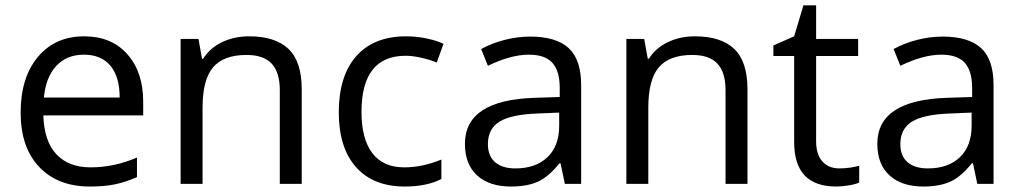

<svg xmlns="http://www.w3.org/2000/svg" viewBox="-20 -679 3770 709"><path d="M312 9.8Q193.4 9.8 124.8 -62.5Q56.2 -134.8 56.2 -263.2Q56.2 -392.6 119.9 -468.8Q183.6 -544.9 291 -544.9Q391.6 -544.9 450.2 -478.8Q508.8 -412.6 508.8 -304.2V-252.9H140.1Q142.6 -158.7 187.7 -109.9Q232.9 -61 314.9 -61Q401.4 -61 485.8 -97.2V-24.9Q442.9 -6.3 404.5 1.7Q366.2 9.8 312 9.8ZM290 -477.1Q225.6 -477.1 187.3 -435.1Q148.9 -393.1 142.1 -318.8H421.9Q421.9 -395.5 387.7 -436.3Q353.5 -477.1 290 -477.1Z M1013.2 0V-346.2Q1013.2 -411.6 983.4 -443.8Q953.6 -476.1 890.1 -476.1Q806.2 -476.1 767.1 -430.7Q728 -385.3 728 -280.8V0H647V-535.2H712.9L726.1 -461.9H730Q754.9 -501.5 799.8 -523.2Q844.7 -544.9 899.9 -544.9Q996.6 -544.9 1045.4 -498.3Q1094.2 -451.7 1094.2 -349.1V0Z M1474.6 9.8Q1358.4 9.8 1294.7 -61.8Q1231 -133.3 1231 -264.2Q1231 -398.4 1295.7 -471.7Q1360.4 -544.9 1480 -544.9Q1518.6 -544.9 1557.1 -536.6Q1595.7 -528.3 1617.7 -517.1L1592.8 -448.2Q1565.9 -459 1534.2 -466.1Q1502.4 -473.1 1478 -473.1Q1314.9 -473.1 1314.9 -265.1Q1314.9 -166.5 1354.7 -113.8Q1394.5 -61 1472.7 -61Q1539.6 -61 1609.9 -89.8V-18.1Q1556.2 9.8 1474.6 9.8Z M2065.9 0 2049.8 -76.2H2045.9Q2005.9 -25.9 1966.1 -8.1Q1926.3 9.8 1866.7 9.8Q1787.1 9.8 1741.9 -31.2Q1696.8 -72.3 1696.8 -147.9Q1696.8 -310.1 1956.1 -317.9L2046.9 -320.8V-354Q2046.9 -417 2019.8 -447Q1992.7 -477.1 1933.1 -477.1Q1866.2 -477.1 1781.7 -436L1756.8 -498Q1796.4 -519.5 1843.5 -531.7Q1890.6 -543.9 1938 -543.9Q2033.7 -543.9 2079.8 -501.5Q2126 -459 2126 -365.2V0ZM1882.8 -57.1Q1958.5 -57.1 2001.7 -98.6Q2044.9 -140.1 2044.9 -214.8V-263.2L1963.9 -259.8Q1867.2 -256.3 1824.5 -229.7Q1781.7 -203.1 1781.7 -147Q1781.7 -103 1808.3 -80.1Q1835 -57.1 1882.8 -57.1Z M2659.2 0V-346.2Q2659.2 -411.6 2629.4 -443.8Q2599.6 -476.1 2536.1 -476.1Q2452.1 -476.1 2413.1 -430.7Q2374 -385.3 2374 -280.8V0H2293V-535.2H2358.9L2372.1 -461.9H2376Q2400.9 -501.5 2445.8 -523.2Q2490.7 -544.9 2545.9 -544.9Q2642.6 -544.9 2691.4 -498.3Q2740.2 -451.7 2740.2 -349.1V0Z M3079.6 -57.1Q3101.1 -57.1 3121.1 -60.3Q3141.1 -63.5 3152.8 -66.9V-4.9Q3139.6 1.5 3114 5.6Q3088.4 9.8 3067.9 9.8Q2912.6 9.8 2912.6 -153.8V-472.2H2835.9V-511.2L2912.6 -544.9L2946.8 -659.2H2993.7V-535.2H3148.9V-472.2H2993.7V-157.2Q2993.7 -108.9 3016.6 -83Q3039.6 -57.1 3079.6 -57.1Z M3588.9 0 3572.8 -76.2H3568.8Q3528.8 -25.9 3489 -8.1Q3449.2 9.8 3389.6 9.8Q3310.1 9.8 3264.9 -31.2Q3219.7 -72.3 3219.7 -147.9Q3219.7 -310.1 3479 -317.9L3569.8 -320.8V-354Q3569.8 -417 3542.7 -447Q3515.6 -477.1 3456.1 -477.1Q3389.2 -477.1 3304.7 -436L3279.8 -498Q3319.3 -519.5 3366.5 -531.7Q3413.6 -543.9 3460.9 -543.9Q3556.6 -543.9 3602.8 -501.5Q3648.9 -459 3648.9 -365.2V0ZM3405.8 -57.1Q3481.4 -57.1 3524.7 -98.6Q3567.9 -140.1 3567.9 -214.8V-263.2L3486.8 -259.8Q3390.1 -256.3 3347.4 -229.7Q3304.7 -203.1 3304.7 -147Q3304.7 -103 3331.3 -80.1Q3357.9 -57.1 3405.8 -57.1Z"/></svg>

Font: f02293617
Style: Regular
Weight: 400
Foundry: Ascender Corporation
Version: Version 1.10